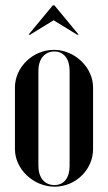

<svg xmlns="http://www.w3.org/2000/svg" viewBox="-20 -691 404 720"><path d="M87 -561H93L181 -615L269 -561H275L184 -671H178ZM182 -504C103 -504 36 -439 36 -363V-132C36 -57 105 9 185 9C264 9 329 -55 329 -132V-363C329 -438 261 -504 182 -504ZM184 -498C219 -498 241 -470 241 -426V-69C241 -24 220 3 184 3C147 3 124 -25 124 -69V-426C124 -469 147 -498 184 -498Z"/></svg>

Font: Moniqa SemBd Display
Style: Regular
Weight: 600
Designer: Rajesh Rajput
Foundry: Rajesh Rajput
Version: Version 1.000